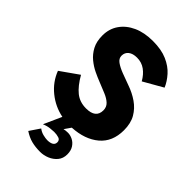

<svg xmlns="http://www.w3.org/2000/svg" viewBox="-285 -821 1194 1194"><g transform="rotate(45 312.5 -224.0)"><path d="M153 -251Q189 -188 228 -156.5Q267 -125 323 -125Q408 -125 408 -193Q408 -222 388.5 -240.5Q369 -259 336.5 -272.5Q304 -286 264 -302Q238 -312 205.5 -327.5Q173 -343 143 -367.5Q113 -392 93.5 -428.5Q74 -465 74 -518Q74 -577 105 -621.5Q136 -666 191 -691Q246 -716 321 -716Q396 -716 447 -693.5Q498 -671 529.5 -635.5Q561 -600 577 -562L449 -489Q427 -528 396 -550.5Q365 -573 324 -573Q288 -573 267.5 -557Q247 -541 247 -513Q247 -489 270 -472.5Q293 -456 329.5 -442Q366 -428 408 -413Q457 -396 497.5 -368Q538 -340 562 -298.5Q586 -257 586 -196Q586 -95 520 -39.5Q454 16 345 22L315 65Q323 63 332 62Q341 61 351 61Q371 61 392.5 71.5Q414 82 428.5 104Q443 126 443 159Q443 195 423 219Q403 243 373 255.5Q343 268 312 268Q270 268 236.5 259.5Q203 251 168 228L214 160Q232 174 254.5 179.5Q277 185 292 185Q317 185 331.5 176.5Q346 168 346 150Q346 130 327.5 124Q309 118 286 118Q278 118 253.5 120.5Q229 123 203 134L256 16Q181 1 121 -47.5Q61 -96 34 -167Z"/></g></svg>

Font: Jost*
Style: Bold
Weight: 700
Version: Version 3.7